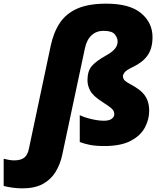

<svg xmlns="http://www.w3.org/2000/svg" viewBox="-147 -785 880 1045"><path d="M-25.9 240.2Q-52.2 240.2 -81.1 236.1Q-109.9 231.9 -127 227.1V79.1Q-113.3 82.5 -98.4 85.2Q-83.5 87.9 -69.8 87.9Q-33.7 87.9 -15.1 73Q3.4 58.1 9.8 26.9L128.9 -535.2Q144.5 -608.9 178.7 -660.2Q212.9 -711.4 273.9 -738.3Q335 -765.1 431.2 -765.1Q558.6 -765.1 620.8 -713.4Q683.1 -661.6 683.1 -583Q683.1 -522.5 657 -484.6Q630.9 -446.8 579.1 -421.9Q538.6 -402.3 530.3 -390.1Q522 -377.9 522 -372.1Q522 -355 533.9 -345Q545.9 -335 565.2 -325.2Q584.5 -315.4 606 -299.8Q634.8 -279.8 649.9 -251.2Q665 -222.7 665 -182.1Q665 -134.8 641.4 -90.6Q617.7 -46.4 564.2 -18.3Q510.7 9.8 420.9 9.8Q374.5 9.8 343 3.7Q311.5 -2.4 287.1 -12.2V-158.2Q313 -145.5 351.1 -136.7Q389.2 -127.9 418.9 -127.9Q447.8 -127.9 461.4 -138.7Q475.1 -149.4 475.1 -163.1Q475.1 -173.8 470.9 -181.9Q466.8 -189.9 452.9 -200.7Q439 -211.4 410.2 -230Q359.9 -262.2 344.5 -290.5Q329.1 -318.8 329.1 -348.1Q329.1 -399.9 354 -427.2Q378.9 -454.6 430.2 -482.9Q464.8 -502.4 479 -520.3Q493.2 -538.1 493.2 -559.1Q493.2 -579.1 477.8 -598.1Q462.4 -617.2 416 -617.2Q377.9 -617.2 351.3 -592.8Q324.7 -568.4 314.9 -521L191.9 57.1Q180.7 109.9 155 151.4Q129.4 192.9 85.4 216.6Q41.5 240.2 -25.9 240.2Z"/></svg>

Font: Open Sans ExtraBold
Style: Italic
Weight: 800
Italic angle: -12°
Designer: Monotype Design Team
Foundry: Monotype Imaging Inc.
Version: Version 3.000; ttfautohint (v1.8.4)